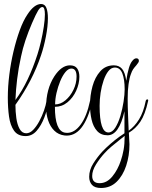

<svg xmlns="http://www.w3.org/2000/svg" viewBox="-20 -676 760 958"><path d="M108 3Q69 3 50 -24Q31 -51 25 -94.5Q19 -138 19 -189Q19 -244 26.5 -303.5Q34 -363 47.5 -420Q61 -477 78.5 -525Q96 -573 117 -604Q151 -656 185 -656Q204 -656 211.5 -636.5Q219 -617 219 -585Q219 -545 209 -493.5Q199 -442 185 -401Q143 -274 57 -153Q57 -119 61.5 -86.5Q66 -54 78 -32.5Q90 -11 111 -11Q129 -11 145.5 -28Q162 -45 176 -71Q190 -97 199.5 -124.5Q209 -152 212 -172Q214 -179 219 -179Q225 -179 224 -172Q217 -131 201.5 -90.5Q186 -50 163 -23.5Q140 3 108 3ZM57 -177Q91 -223 118 -280Q145 -337 167 -405Q176 -433 184.5 -469.5Q193 -506 198.5 -542.5Q204 -579 204 -604Q204 -621 201 -631Q198 -641 191 -641Q181 -641 170 -623Q159 -605 140 -561Q121 -517 107 -475Q93 -433 85 -394Q72 -335 65.5 -281Q59 -227 57 -177Z M302 0Q271 -4 250.5 -24.5Q230 -45 220 -76Q210 -107 210 -141Q210 -231 251 -295Q287 -350 329 -350Q354 -350 365 -334.5Q376 -319 376 -293Q376 -258 360 -223Q344 -188 316.5 -165.5Q289 -143 254 -143Q254 -23 304 -14Q308 -13 315 -13Q352 -13 382.5 -54.5Q413 -96 429 -172Q431 -182 436 -182Q442 -182 441 -172Q399 11 302 0ZM255 -155Q282 -155 306.5 -175.5Q331 -196 346.5 -228Q362 -260 362 -294Q362 -334 336 -334Q321 -334 306.5 -316.5Q292 -299 280.5 -271Q269 -243 262 -212.5Q255 -182 255 -155Z M484 262Q453 262 439 246.5Q425 231 425 206Q425 172 445.5 139.5Q466 107 491 80Q509 61 531.5 41.5Q554 22 574 7.5Q594 -7 601 -11V-121Q574 -1 517 -1Q484 -1 464.5 -22.5Q445 -44 437 -79Q429 -114 429 -152Q429 -200 441.5 -245.5Q454 -291 480.5 -320.5Q507 -350 548 -350Q574 -350 589 -332.5Q604 -315 610 -273Q621 -350 640 -372Q650 -385 660 -385Q673 -385 673 -372Q673 -365 660 -350Q650 -339 644 -330Q638 -321 633 -306Q626 -288 621.5 -256.5Q617 -225 617 -183Q617 -145 619 -99Q621 -53 622 -24Q651 -44 673.5 -80Q696 -116 707 -172Q709 -180 715 -180Q721 -180 719 -172Q704 -104 680 -68.5Q656 -33 623 -14L626 44Q626 101 609.5 151Q593 201 561.5 231.5Q530 262 484 262ZM521 -15Q540 -15 555 -38.5Q570 -62 580.5 -97Q591 -132 596.5 -168.5Q602 -205 602 -230Q602 -280 590.5 -309.5Q579 -339 553 -339Q535 -339 521 -321.5Q507 -304 497 -275Q487 -246 482 -213Q477 -180 477 -148Q477 -15 521 -15ZM477 238Q513 238 540.5 204.5Q568 171 583 125Q591 102 596.5 72.5Q602 43 602 2Q596 7 577.5 21.5Q559 36 537.5 54Q516 72 501 89Q478 114 459 144.5Q440 175 440 202Q440 238 477 238Z"/></svg>

Font: Updock
Style: Regular
Weight: 400
Designer: Robert E. Leuschke
Foundry: Robert E. Leuschke
Version: Version 1.010; ttfautohint (v1.8.4.7-5d5b)